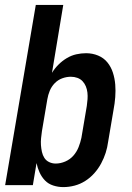

<svg xmlns="http://www.w3.org/2000/svg" viewBox="-20 -755 540 783"><path d="M238 8Q217 8 197 1.5Q177 -5 163.5 -19Q150 -33 141.5 -51.5Q133 -70 129 -90L114 0H1L126 -735H238L192 -458Q203 -476 218.5 -491.5Q234 -507 252.5 -518Q271 -529 291 -533.5Q311 -538 331 -538Q357 -538 380 -528.5Q403 -519 418 -500.5Q433 -482 440.5 -458.5Q448 -435 450 -410Q452 -385 450 -359Q448 -333 443 -307L421 -177Q418 -154 411 -132Q404 -110 392.5 -88.5Q381 -67 364.5 -48.5Q348 -30 327.5 -17Q307 -4 284 2Q261 8 238 8ZM207 -88Q227 -88 246.5 -96.5Q266 -105 279.5 -120.5Q293 -136 300.5 -155Q308 -174 312 -193L334 -323Q336 -337 337 -350.5Q338 -364 336.5 -377.5Q335 -391 330 -403Q325 -415 316.5 -424Q308 -433 295.5 -437.5Q283 -442 269 -442Q251 -442 233.5 -435.5Q216 -429 203 -415.5Q190 -402 183 -385Q176 -368 173 -350L151 -220Q149 -206 147.5 -191.5Q146 -177 147 -163Q148 -149 151 -135.5Q154 -122 161 -111Q168 -100 180.5 -94Q193 -88 207 -88Z"/></svg>

Font: iosevka_custom_sans_ss08
Style: Bold Italic
Weight: 700
Italic angle: -10°
Designer: Belleve Invis
Foundry: Belleve Invis
Version: Version 10.3.0; ttfautohint (v1.8.3)